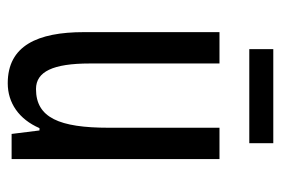

<svg xmlns="http://www.w3.org/2000/svg" viewBox="-135 -647 726 496"><g transform="rotate(90 228.0 -399.0)"><path d="M350 -742H107V-680H350ZM391 -603H310V-317C310 -189 284 -129 210 -129C165 -129 144 -173 144 -268V-603H63V-253C63 -133 98 -56 195 -56C246 -56 288 -85 311 -138H317L326 -66H391Z"/></g></svg>

Font: Noto Sans Malayalam UI ExtraCondensed
Style: Regular
Weight: 400
Width: 2
Designer: Jelle Bosma - Monotype Design Team
Foundry: Monotype Imaging Inc.
Version: Version 2.104